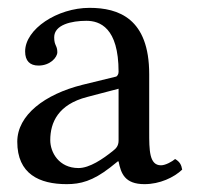

<svg xmlns="http://www.w3.org/2000/svg" viewBox="-20 -470 504 489"><path d="M282 -244V-112C282 -99 276 -92 268 -86C242 -65 208 -42 180 -42C130 -42 108 -82 108 -113C108 -158 128 -204 202 -223ZM118 -375C118 -407 162 -417 200 -417C234 -417 282 -400 282 -287C282 -280 278 -276 276 -275L190 -254C94 -230 24 -177 24 -109C24 -27 80 -1 150 -1C185 -1 216 -9 260 -43L280 -59H282C288 -28 298 -1 348 -1C387 -1 423 -18 444 -38C442 -50 438 -58 426 -65C419 -59 402 -49 390 -49C360 -49 360 -88 360 -134V-281C360 -423 282 -450 208 -450C126 -450 44 -396 44 -339C44 -315 56 -303 78 -303C108 -303 126 -324 126 -337C126 -355 118 -353 118 -375Z"/></svg>

Font: Ponomar Unicode
Style: Regular
Weight: 400
Version: 1.3